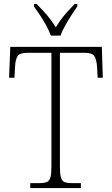

<svg xmlns="http://www.w3.org/2000/svg" viewBox="-20 -951 568 971"><path d="M133 0V-25H180Q204 -25 217 -30.5Q230 -36 235 -54Q240 -72 240 -108V-684H119Q80 -684 69 -667.5Q58 -651 56 -612L53 -558H26L32 -714H495L500 -558H474L471 -612Q468 -651 457 -667.5Q446 -684 407 -684H283V-109Q283 -72 288 -54Q293 -36 306 -30.5Q319 -25 344 -25H389V0ZM237 -771Q229 -794 214.5 -820.5Q200 -847 183 -873Q166 -899 152 -918V-931H165Q197 -899 219 -873Q241 -847 262 -813Q283 -847 304.5 -873Q326 -899 358 -931H371V-918Q357 -899 340.5 -873Q324 -847 309 -820.5Q294 -794 286 -771Z"/></svg>

Font: Noto Serif Tamil SemiCondensed ExtraLight
Style: Regular
Weight: 200
Width: 4
Designer: Indian Type Foundry, Tom Grace, and the Monotype Design Team
Foundry: Monotype Imaging Inc.
Version: Version 2.004; ttfautohint (v1.8.4.7-5d5b)